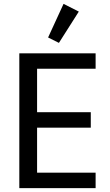

<svg xmlns="http://www.w3.org/2000/svg" viewBox="-20 -974 570 994"><path d="M80 0V-698H475V-618H172V-393H450V-313H172V-80H475V0ZM285 -752 229 -780 309 -954 388 -914Z"/></svg>

Font: IBM Plex Sans Condensed Text
Style: Regular
Weight: 450
Width: 3
Designer: Mike Abbink, Paul van der Laan, Pieter van Rosmalen
Foundry: Bold Monday
Version: Version 1.1